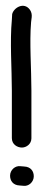

<svg xmlns="http://www.w3.org/2000/svg" viewBox="-20 -657 152 648"><path d="M46 -31 58 -30C77 -27 94 -43 94 -62C94 -79 84 -94 62 -95L50 -96C31 -99 14 -83 14 -64C14 -47 24 -32 46 -31ZM86 -190V-351C86 -425 79 -514 85 -583L87 -599C88 -608 86 -617 81 -624C61 -652 26 -631 21 -609V-608L20 -590C13 -517 20 -425 20 -351V-191C20 -169 39 -159 54 -159C69 -159 86 -171 86 -190Z"/></svg>

Font: Stray Cat
Style: ExBdCn
Weight: 800
Version: Version 1.0